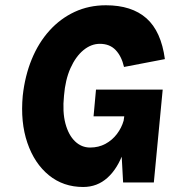

<svg xmlns="http://www.w3.org/2000/svg" viewBox="-20 -710 684 747"><path d="M303.5 17.5Q226.5 17.5 170.2 -28.2Q114 -74 86.5 -154.2Q59 -234.5 68.5 -337.5Q77 -415 103.5 -479.5Q130 -544 172.5 -591Q215 -638 270.5 -663.8Q326 -689.5 392 -689.5Q492.5 -689.5 549.8 -638.8Q607 -588 621.5 -480L462.5 -449.5Q453 -491 430 -515.2Q407 -539.5 368.5 -539.5Q334.5 -539.5 304.5 -514.8Q274.5 -490 254.2 -444.8Q234 -399.5 229 -337.5Q222.5 -274.5 234.5 -229.5Q246.5 -184.5 271.8 -160.2Q297 -136 330.5 -136Q363.5 -136 390 -150.2Q416.5 -164.5 434.8 -188.5Q453 -212.5 461 -240.5Q463 -253 464.2 -262.8Q465.5 -272.5 470 -288.5L484.5 -257.5H344L353.5 -361.5H613L578.5 0H459Q457 -29.5 455.8 -59Q454.5 -88.5 452 -117.5L460.5 -119Q438 -54.5 398.2 -18.5Q358.5 17.5 303.5 17.5Z"/></svg>

Font: Karla ExtraBold
Style: Italic
Weight: 800
Italic angle: -8°
Designer: Jonathan Pinhorn
Version: Version 2.004;gftools[0.9.33]